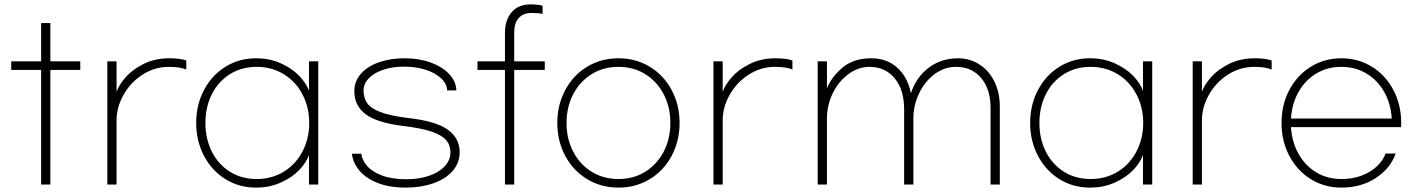

<svg xmlns="http://www.w3.org/2000/svg" viewBox="-20 -762 6450 873"><path d="M345 -444H209V77H167V-444H31V-483H167V-657H209V-483H345Z M468 -483H510V-344Q520 -375 551 -410.5Q582 -446 633.5 -471.5Q685 -497 750 -497Q799 -497 827 -487V-446Q798 -458 748 -458Q683 -458 628 -422.5Q573 -387 541.5 -330.5Q510 -274 510 -215V77H468Z M872 -203Q872 -285 907.5 -352.5Q943 -420 1005 -458.5Q1067 -497 1144 -497Q1206 -497 1257 -474Q1308 -451 1340.5 -417Q1373 -383 1385 -349V-483H1427V77H1385V-57Q1373 -23 1340.5 11Q1308 45 1257 68Q1206 91 1144 91Q1067 91 1005 52.5Q943 14 907.5 -53.5Q872 -121 872 -203ZM1386 -203Q1386 -274 1355.5 -332.5Q1325 -391 1270.5 -424.5Q1216 -458 1147 -458Q1078 -458 1025 -424.5Q972 -391 943 -333Q914 -275 914 -203Q914 -131 943 -73Q972 -15 1025 18.5Q1078 52 1147 52Q1216 52 1270.5 18.5Q1325 -15 1355.5 -73.5Q1386 -132 1386 -203Z M2055 -351H2013Q2012 -381 1985.5 -406Q1959 -431 1915 -445Q1871 -459 1817 -459Q1765 -459 1723 -445Q1681 -431 1657 -406Q1633 -381 1633 -351Q1633 -317 1649.5 -293Q1666 -269 1711 -252Q1756 -235 1839 -225Q1963 -211 2016.5 -172Q2070 -133 2070 -71Q2070 -21 2038 15.5Q2006 52 1950 71.5Q1894 91 1825 91Q1751 91 1697.5 70Q1644 49 1614.5 14Q1585 -21 1580 -63H1623Q1626 -34 1649 -7.5Q1672 19 1717 36Q1762 53 1828 53Q1885 53 1930.5 37.5Q1976 22 2002 -6Q2028 -34 2028 -69Q2028 -102 2009 -124.5Q1990 -147 1944 -163Q1898 -179 1815 -189Q1693 -204 1642 -243Q1591 -282 1591 -347Q1591 -392 1620.5 -426Q1650 -460 1702 -478.5Q1754 -497 1820 -497Q1886 -497 1939 -477.5Q1992 -458 2023 -424.5Q2054 -391 2055 -351Z M2457 -444H2318V77H2276V-444H2151V-483H2276V-612Q2276 -671 2306.5 -706.5Q2337 -742 2392 -742Q2426 -742 2447 -736V-699Q2428 -703 2396 -703Q2359 -703 2338.5 -680Q2318 -657 2318 -614V-483H2457Z M3070 -203Q3070 -121 3034 -53.5Q2998 14 2934.5 52.5Q2871 91 2792 91Q2713 91 2649.5 52.5Q2586 14 2550 -53.5Q2514 -121 2514 -203Q2514 -285 2550 -352.5Q2586 -420 2649.5 -458.5Q2713 -497 2792 -497Q2871 -497 2934.5 -458.5Q2998 -420 3034 -352.5Q3070 -285 3070 -203ZM2556 -203Q2556 -131 2586 -73Q2616 -15 2669.5 18.5Q2723 52 2792 52Q2861 52 2914.5 18.5Q2968 -15 2998 -73Q3028 -131 3028 -203Q3028 -275 2998 -333Q2968 -391 2914.5 -424.5Q2861 -458 2792 -458Q2723 -458 2669.5 -424.5Q2616 -391 2586 -333Q2556 -275 2556 -203Z M3224 -483H3266V-344Q3276 -375 3307 -410.5Q3338 -446 3389.5 -471.5Q3441 -497 3506 -497Q3555 -497 3583 -487V-446Q3554 -458 3504 -458Q3439 -458 3384 -422.5Q3329 -387 3297.5 -330.5Q3266 -274 3266 -215V77H3224Z M3698 -483H3740V-360Q3759 -410 3809.5 -453.5Q3860 -497 3942 -497Q4012 -497 4059.5 -454.5Q4107 -412 4122 -338Q4145 -410 4202 -453.5Q4259 -497 4336 -497Q4389 -497 4432.5 -469.5Q4476 -442 4501 -392Q4526 -342 4526 -278V77H4484V-271Q4484 -357 4441 -407.5Q4398 -458 4327 -458Q4274 -458 4229.5 -425Q4185 -392 4159 -337.5Q4133 -283 4133 -222V77H4091V-264Q4091 -354 4048 -406Q4005 -458 3934 -458Q3882 -458 3837 -424.5Q3792 -391 3766 -337Q3740 -283 3740 -224V77H3698Z M4664 -203Q4664 -285 4699.5 -352.5Q4735 -420 4797 -458.5Q4859 -497 4936 -497Q4998 -497 5049 -474Q5100 -451 5132.5 -417Q5165 -383 5177 -349V-483H5219V77H5177V-57Q5165 -23 5132.5 11Q5100 45 5049 68Q4998 91 4936 91Q4859 91 4797 52.5Q4735 14 4699.5 -53.5Q4664 -121 4664 -203ZM5178 -203Q5178 -274 5147.5 -332.5Q5117 -391 5062.5 -424.5Q5008 -458 4939 -458Q4870 -458 4817 -424.5Q4764 -391 4735 -333Q4706 -275 4706 -203Q4706 -131 4735 -73Q4764 -15 4817 18.5Q4870 52 4939 52Q5008 52 5062.5 18.5Q5117 -15 5147.5 -73.5Q5178 -132 5178 -203Z M5403 -483H5445V-344Q5455 -375 5486 -410.5Q5517 -446 5568.5 -471.5Q5620 -497 5685 -497Q5734 -497 5762 -487V-446Q5733 -458 5683 -458Q5618 -458 5563 -422.5Q5508 -387 5476.5 -330.5Q5445 -274 5445 -215V77H5403Z M5807 -203Q5807 -286 5842.5 -353Q5878 -420 5940 -458.5Q6002 -497 6079 -497Q6156 -497 6218 -458.5Q6280 -420 6315.5 -353Q6351 -286 6351 -203Q6351 -189 6350 -184H5850Q5854 -117 5884 -63Q5914 -9 5964.5 21.5Q6015 52 6079 52Q6152 52 6206.5 19.5Q6261 -13 6280 -64H6326Q6302 4 6235.5 47.5Q6169 91 6079 91Q6002 91 5940 52.5Q5878 14 5842.5 -53Q5807 -120 5807 -203ZM6308 -223Q6304 -290 6274 -343.5Q6244 -397 6193.5 -427.5Q6143 -458 6079 -458Q6015 -458 5964.5 -427.5Q5914 -397 5884 -343.5Q5854 -290 5850 -223Z"/></svg>

Font: Gmarket Sans TTF Light
Style: Regular
Weight: 300
Designer: Creative Director : Sungho Lee; Art Director : Kiwoong Choi; Project Manager : Sori Yang, Jongwook Yoon; Font Designer :
Foundry: Sandoll Inc.
Version: Version 1.000;hotconv 1.0.109;makeotfexe 2.5.65596